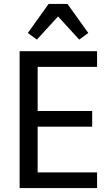

<svg xmlns="http://www.w3.org/2000/svg" viewBox="-20 -959 570 979"><path d="M80 0V-698H475V-618H172V-393H450V-313H172V-80H475V0ZM324 -939 430 -791 384 -757 276 -875 168 -757 122 -791 228 -939Z"/></svg>

Font: IBM Plex Sans Cond Text
Style: Regular
Weight: 450
Width: 3
Designer: Mike Abbink, Paul van der Laan, Pieter van Rosmalen
Foundry: Bold Monday
Version: Version 1.3